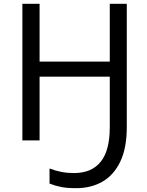

<svg xmlns="http://www.w3.org/2000/svg" viewBox="-20 -734 771 1004"><path d="M643 -714V-70Q643 40 609 111Q575 182 515.5 216Q456 250 378 250Q331 250 300.5 244Q270 238 239 226V147Q270 159 301 165Q332 171 367 171Q459 171 506.5 112Q554 53 554 -68V-333H187V0H97V-714H187V-412H554V-714Z"/></svg>

Font: Noto IKEA Latin
Style: Regular
Weight: 400
Designer: Monotype Design Team
Foundry: Monotype Imaging Inc.
Version: Version 1.0